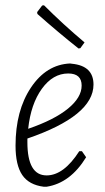

<svg xmlns="http://www.w3.org/2000/svg" viewBox="-20 -703 398 729"><path d="M147 -683Q220 -610 301 -542L285 -520L278 -519Q200 -581 122 -650L121 -657L140 -682ZM307 -106Q247 -8 157 6H146Q90 -1 64.5 -38.5Q39 -76 39 -150Q39 -283 97.5 -370.5Q156 -458 246 -462L253 -461Q335 -453 335 -382Q335 -263 84 -177V-163Q84 -37 157 -37Q222 -37 281 -129H291ZM239 -424Q181 -424 139 -366Q97 -308 87 -214Q186 -248 238 -290.5Q290 -333 290 -378Q290 -424 239 -424Z"/></svg>

Font: Alegreya Sans SC Light
Style: Italic
Weight: 300
Italic angle: -7°
Designer: Juan Pablo del Peral
Foundry: Huerta Tipografica
Version: Version 2.007